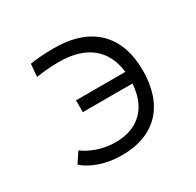

<svg xmlns="http://www.w3.org/2000/svg" viewBox="-122 -665 831 813"><g transform="rotate(-30 293.0 -258.5)"><path d="M256.8 9.8C420.4 9.8 511.7 -88.9 511.7 -257.8C511.7 -431.6 411.1 -527.3 233.4 -527.3C188 -527.3 148.4 -524.4 115.2 -519L109.9 -457.5C149.4 -463.4 185.5 -466.3 221.7 -466.3C352.5 -466.3 431.2 -404.8 444.3 -289.1H203.1V-231.4H445.8C438.5 -116.2 371.1 -51.3 260.7 -51.3C196.8 -51.3 140.6 -74.2 106 -100.6L72.3 -50.3C109.4 -16.6 176.3 9.8 256.8 9.8Z"/></g></svg>

Font: Cascadia Code Light
Style: Regular
Weight: 300
Monospace: yes
Designer: Aaron Bell
Foundry: Saja Typeworks
Version: Version 2404.023